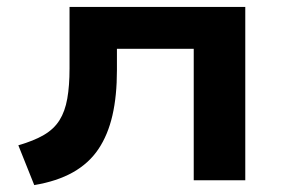

<svg xmlns="http://www.w3.org/2000/svg" viewBox="-20 -521 835 555"><path d="M79 14 33 -101Q78 -114 107 -131Q136 -148 152 -173.5Q168 -199 174.5 -236Q181 -273 181 -323V-501H689V0H540V-380H318V-318Q318 -244 305 -187.5Q292 -131 264.5 -90Q237 -49 191 -23Q145 3 79 14Z"/></svg>

Font: Nunito Sans 7pt Expanded
Style: Bold
Weight: 700
Width: 7
Designer: Vernon Adams
Foundry: Vernon Adams
Version: Version 3.101;gftools[0.9.27]